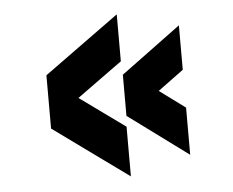

<svg xmlns="http://www.w3.org/2000/svg" viewBox="-46 -678 842 693"><g transform="rotate(-5 375.0 -331.5)"><path d="M401 -38 129 -235V-428L401 -625V-455L170 -288V-385L401 -218ZM621 -97 404 -257V-406L621 -566V-405L458 -285V-388L621 -268Z"/></g></svg>

Font: Martian Mono SemiExpanded
Style: Bold
Weight: 700
Width: 6
Designer: Roman Shamin
Foundry: Evil Martians
Version: Version 1.000